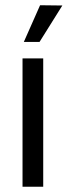

<svg xmlns="http://www.w3.org/2000/svg" viewBox="-20 -713 258 733"><path d="M145 0H66V-490H145ZM71 -553H131L218 -692L133 -693Z"/></svg>

Font: Gemunu Libre ExtraLight
Style: Regular
Weight: 400
Version: Version 1.100